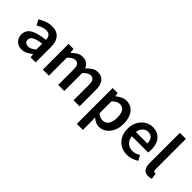

<svg xmlns="http://www.w3.org/2000/svg" viewBox="59 -1756 2933 2933"><g transform="rotate(45 1526.0 -289.0)"><path d="M217 14Q168 14 131.5 -7Q95 -28 74 -64.5Q53 -101 53 -149Q53 -239 131 -287.5Q209 -336 379 -355Q378 -385 368.5 -409.5Q359 -434 337.5 -448.5Q316 -463 279 -463Q237 -463 198 -447Q159 -431 122 -408L75 -496Q106 -515 141.5 -531.5Q177 -548 217.5 -558.5Q258 -569 302 -569Q372 -569 418 -541Q464 -513 487 -459.5Q510 -406 510 -329V0H403L393 -61H389Q352 -30 309 -8Q266 14 217 14ZM259 -90Q292 -90 320.5 -105.5Q349 -121 379 -149V-273Q304 -264 260 -248Q216 -232 197.5 -209.5Q179 -187 179 -159Q179 -122 201.5 -106Q224 -90 259 -90Z M666 0V-555H773L784 -479H786Q822 -516 863 -542.5Q904 -569 957 -569Q1018 -569 1054.5 -543Q1091 -517 1110 -470Q1150 -512 1193 -540.5Q1236 -569 1289 -569Q1376 -569 1417.5 -511Q1459 -453 1459 -348V0H1329V-331Q1329 -400 1308.5 -428Q1288 -456 1244 -456Q1218 -456 1189.5 -439Q1161 -422 1128 -388V0H997V-331Q997 -400 976.5 -428Q956 -456 912 -456Q887 -456 858 -439Q829 -422 797 -388V0Z M1619 219V-555H1726L1737 -496H1739Q1775 -526 1818 -547.5Q1861 -569 1906 -569Q1976 -569 2025 -533.5Q2074 -498 2099.5 -435Q2125 -372 2125 -286Q2125 -191 2091 -124Q2057 -57 2003 -21.5Q1949 14 1888 14Q1851 14 1815 -2.5Q1779 -19 1746 -48L1750 45V219ZM1860 -95Q1897 -95 1926.5 -116.5Q1956 -138 1973 -180Q1990 -222 1990 -284Q1990 -340 1977.5 -379.5Q1965 -419 1939 -440Q1913 -461 1870 -461Q1840 -461 1811 -445.5Q1782 -430 1750 -399V-141Q1780 -115 1808.5 -105Q1837 -95 1860 -95Z M2493 14Q2416 14 2354 -21Q2292 -56 2255.5 -121Q2219 -186 2219 -277Q2219 -345 2240.5 -398.5Q2262 -452 2298.5 -490.5Q2335 -529 2380.5 -549Q2426 -569 2475 -569Q2550 -569 2601 -535.5Q2652 -502 2678 -442.5Q2704 -383 2704 -305Q2704 -286 2702.5 -269.5Q2701 -253 2698 -242H2347Q2352 -193 2374 -159Q2396 -125 2430.5 -106.5Q2465 -88 2510 -88Q2545 -88 2576 -98.5Q2607 -109 2638 -128L2683 -46Q2644 -20 2595 -3Q2546 14 2493 14ZM2345 -331H2592Q2592 -394 2563 -430.5Q2534 -467 2477 -467Q2446 -467 2418 -451.5Q2390 -436 2370.5 -406Q2351 -376 2345 -331Z M2955 14Q2909 14 2881 -5.5Q2853 -25 2841 -60.5Q2829 -96 2829 -143V-797H2960V-137Q2960 -113 2969 -103.5Q2978 -94 2988 -94Q2992 -94 2996 -94.5Q3000 -95 3008 -96L3024 2Q3012 7 2995.5 10.5Q2979 14 2955 14Z"/></g></svg>

Font: Noto Sans TC Thin SemiBold
Style: Regular
Weight: 600
Version: Version 2.004-H2;hotconv 1.0.118;makeotfexe 2.5.65603